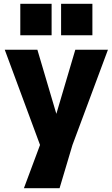

<svg xmlns="http://www.w3.org/2000/svg" viewBox="-20 -792 591 1012"><path d="M294 200H106L191 -28L5 -530H177L277 -192L377 -530H549L362 -28ZM467 -606H302V-772H467ZM252 -606H87V-772H252Z"/></svg>

Font: Tanohe Sans
Style: Bold
Weight: 700
Designer: Village Type and Design LLC & Cristiano Sobral
Foundry: Cooper Hewitt Smithsonian Design Museum
Version: Version 1.00;September 29, 2021;FontCreator 13.0.0.2655 64-b